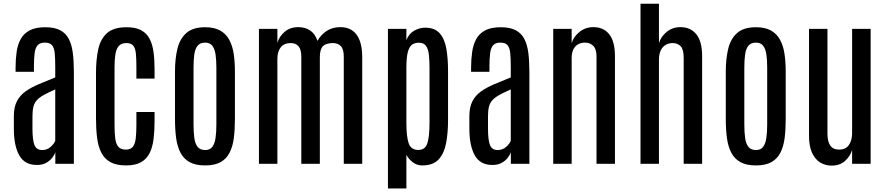

<svg xmlns="http://www.w3.org/2000/svg" viewBox="-20 -889 4814 1042"><path d="M180.7 6.3C199.9 6.3 216.3 2.6 230 -4.9C243.7 -12.4 254.7 -21.6 263.2 -32.5C271.6 -43.4 277.3 -53.7 280.3 -63.5V0H380.9V-498.5C380.9 -537.9 378.9 -572.7 375 -602.8C371.1 -632.9 363.7 -658.2 352.8 -678.7C341.9 -699.2 326.3 -714.8 305.9 -725.3C285.6 -735.9 258.8 -741.2 225.6 -741.2C190.8 -741.2 162.7 -735.6 141.4 -724.4C120 -713.1 103.8 -697.6 92.8 -677.7C81.7 -657.9 74.2 -634.5 70.3 -607.7C66.4 -580.8 64.5 -551.8 64.5 -520.5V-499.5H164.1V-524.9C164.1 -556.2 165.4 -581.5 168 -601.1C170.6 -620.6 176.2 -634.9 184.8 -644C193.4 -653.2 206.4 -657.7 223.6 -657.7C241.2 -657.7 254 -653.2 262 -644C269.9 -634.9 274.9 -620.7 276.9 -601.3C278.8 -581.9 279.8 -556.6 279.8 -525.4V-468.8C247.2 -455.7 217.3 -443.4 189.9 -431.9C162.6 -420.3 138.8 -407.4 118.7 -393.1C98.5 -378.7 82.8 -360.9 71.8 -339.6C60.7 -318.3 55.2 -291.5 55.2 -259.3V-188C55.5 -127.1 65.4 -79.5 85 -45.2C104.5 -10.8 136.4 6.3 180.7 6.3ZM209 -74.7C188.2 -74.7 174.2 -83.7 167 -101.8C159.8 -119.9 156.2 -149.6 156.2 -190.9V-258.8C156.2 -279.6 158 -296.9 161.6 -310.5C165.2 -324.2 171.5 -335.9 180.4 -345.7C189.4 -355.5 201.9 -364.8 218 -373.8C234.1 -382.7 254.7 -392.7 279.8 -403.8V-125C275.6 -113.9 267.1 -102.8 254.4 -91.6C241.7 -80.3 226.6 -74.7 209 -74.7Z M664.6 8.8C698.1 8.8 725.1 2.9 745.6 -8.8C766.1 -20.5 781.7 -37.1 792.2 -58.6C802.8 -80.1 809.9 -105.6 813.5 -135.3C817.1 -164.9 818.8 -197.8 818.8 -233.9V-281.2H720.2V-210.4C720.2 -182.8 719.1 -158.9 716.8 -138.9C714.5 -118.9 709.4 -103.6 701.4 -93C693.4 -82.4 680.7 -77.1 663.1 -77.1C644.9 -77.1 631.3 -82.1 622.6 -92C613.8 -102 608.1 -116.9 605.5 -137C602.9 -157 601.6 -182.1 601.6 -212.4V-523.9C601.6 -550.9 603.1 -574.3 606.2 -594C609.3 -613.7 615.4 -628.8 624.5 -639.4C633.6 -650 647.5 -655.3 666 -655.3C683.6 -655.3 696.1 -650.4 703.6 -640.6C711.1 -630.9 715.7 -616.5 717.5 -597.4C719.3 -578.4 720.2 -554.9 720.2 -526.9V-462.4H818.8V-513.2C818.8 -547.4 817 -578.5 813.2 -606.4C809.5 -634.4 802.3 -658.5 791.7 -678.7C781.2 -698.9 765.9 -714.4 745.8 -725.1C725.8 -735.8 699.5 -741.2 667 -741.2C620.1 -741.2 584.8 -730.6 561 -709.5C537.3 -688.3 521.3 -659 513.2 -621.6C505 -584.1 501 -541 501 -492.2V-247.1C501 -208.7 502.9 -173.7 506.8 -142.3C510.7 -110.9 518.3 -83.9 529.5 -61.3C540.8 -38.7 557.2 -21.3 578.9 -9.3C600.5 2.8 629.1 8.8 664.6 8.8Z M1093.3 8.8C1128.1 8.8 1156.2 2.8 1177.5 -9.3C1198.8 -21.3 1215.1 -38.5 1226.3 -60.8C1237.5 -83.1 1245.1 -109.5 1249 -140.1C1252.9 -170.7 1254.9 -204.8 1254.9 -242.2V-501.5C1254.9 -536 1252.7 -567.8 1248.3 -596.9C1243.9 -626.1 1235.8 -651.4 1224.1 -673.1C1212.4 -694.7 1196 -711.5 1174.8 -723.4C1153.6 -735.3 1126.5 -741.2 1093.3 -741.2C1049 -741.2 1015.1 -730.8 991.5 -710C967.9 -689.1 951.7 -660.6 942.9 -624.5C934.1 -588.4 929.7 -547.4 929.7 -501.5V-242.2C929.7 -204.1 931.8 -169.7 936 -138.9C940.3 -108.2 948.2 -81.8 959.7 -59.8C971.3 -37.8 987.8 -20.9 1009.3 -9C1030.8 2.8 1058.8 8.8 1093.3 8.8ZM1093.3 -74.7C1075 -74.7 1061.4 -80.6 1052.2 -92.3C1043.1 -104 1037.2 -120.4 1034.4 -141.4C1031.7 -162.4 1030.3 -186.7 1030.3 -214.4V-521.5C1030.3 -548.8 1031.7 -572.7 1034.4 -593C1037.2 -613.4 1043.1 -629.2 1052.2 -640.6C1061.4 -652 1075 -657.7 1093.3 -657.7C1110.5 -657.7 1123.5 -652 1132.3 -640.6C1141.1 -629.2 1147 -613.4 1149.9 -593C1152.8 -572.7 1154.3 -548.8 1154.3 -521.5V-214.4C1154.3 -186.7 1152.8 -162.4 1149.9 -141.4C1147 -120.4 1141.2 -104 1132.6 -92.3C1123.9 -80.6 1110.8 -74.7 1093.3 -74.7Z M1385.3 0H1485.4V-570.3C1485.4 -596.4 1491.5 -617 1503.7 -632.3C1515.9 -647.6 1533.9 -655.3 1557.6 -655.3C1575.8 -655.3 1590 -649.5 1600.1 -637.9C1610.2 -626.4 1615.2 -607.6 1615.2 -581.5V0H1715.8V-578.1C1715.8 -607.1 1721.4 -627.2 1732.7 -638.4C1743.9 -649.7 1762 -655.3 1787.1 -655.3C1804.7 -655.3 1818.8 -649.8 1829.6 -638.9C1840.3 -628 1845.7 -608.7 1845.7 -581.1V0H1945.8V-578.1C1945.8 -632.2 1935.7 -672.9 1915.5 -700.4C1895.3 -727.9 1865.9 -741.7 1827.1 -741.7C1798.8 -741.7 1774.1 -734.9 1752.9 -721.2C1731.8 -707.5 1715.2 -689.6 1703.1 -667.5C1694 -693.5 1680.5 -712.4 1662.6 -724.1C1644.7 -735.8 1623.7 -741.7 1599.6 -741.7C1569.3 -741.7 1544.4 -733.2 1524.7 -716.3C1505 -699.4 1491.9 -679.4 1485.4 -656.2V-732.4H1385.3Z M2085.4 133.8H2185.5V-48.8C2193.4 -33.5 2204.8 -20.1 2220 -8.5C2235.1 3 2252.1 8.8 2271 8.8C2310.7 8.8 2340.6 -2.1 2360.6 -23.9C2380.6 -45.7 2394.1 -75.3 2401.1 -112.5C2408.1 -149.8 2411.6 -191.6 2411.6 -237.8V-502.9C2411.6 -547.9 2408.6 -588.1 2402.6 -623.5C2396.6 -659 2384.6 -687.1 2366.7 -707.8C2348.8 -728.4 2322.3 -738.8 2287.1 -738.8C2267.3 -738.8 2247.8 -733.6 2228.8 -723.1C2209.7 -712.7 2195.3 -695.5 2185.5 -671.4V-732.4H2085.4ZM2251.5 -75.2C2224.1 -75.2 2206.3 -87.2 2198 -111.3C2189.7 -135.4 2185.5 -171.7 2185.5 -220.2V-520.5C2185.5 -559.6 2188.3 -588.9 2193.8 -608.4C2199.4 -627.9 2207.2 -641 2217.3 -647.5C2227.4 -654 2239.4 -657.2 2253.4 -657.2C2271 -657.2 2283.9 -651.4 2292 -639.9C2300.1 -628.3 2305.3 -612.3 2307.6 -591.8C2309.9 -571.3 2311 -547.5 2311 -520.5V-224.1C2311 -173 2307.1 -135.5 2299.3 -111.6C2291.5 -87.6 2275.6 -75.5 2251.5 -75.2Z M2652.8 6.3C2672 6.3 2688.5 2.6 2702.1 -4.9C2715.8 -12.4 2726.9 -21.6 2735.4 -32.5C2743.8 -43.4 2749.5 -53.7 2752.4 -63.5V0H2853V-498.5C2853 -537.9 2851.1 -572.7 2847.2 -602.8C2843.3 -632.9 2835.9 -658.2 2825 -678.7C2814 -699.2 2798.4 -714.8 2778.1 -725.3C2757.7 -735.9 2731 -741.2 2697.8 -741.2C2662.9 -741.2 2634.8 -735.6 2613.5 -724.4C2592.2 -713.1 2576 -697.6 2564.9 -677.7C2553.9 -657.9 2546.4 -634.5 2542.5 -607.7C2538.6 -580.8 2536.6 -551.8 2536.6 -520.5V-499.5H2636.2V-524.9C2636.2 -556.2 2637.5 -581.5 2640.1 -601.1C2642.7 -620.6 2648.4 -634.9 2657 -644C2665.6 -653.2 2678.5 -657.7 2695.8 -657.7C2713.4 -657.7 2726.2 -653.2 2734.1 -644C2742.1 -634.9 2747.1 -620.7 2749 -601.3C2751 -581.9 2752 -556.6 2752 -525.4V-468.8C2719.4 -455.7 2689.5 -443.4 2662.1 -431.9C2634.8 -420.3 2611 -407.4 2590.8 -393.1C2570.6 -378.7 2555 -360.9 2543.9 -339.6C2532.9 -318.3 2527.3 -291.5 2527.3 -259.3V-188C2527.7 -127.1 2537.6 -79.5 2557.1 -45.2C2576.7 -10.8 2608.6 6.3 2652.8 6.3ZM2681.2 -74.7C2660.3 -74.7 2646.3 -83.7 2639.2 -101.8C2632 -119.9 2628.4 -149.6 2628.4 -190.9V-258.8C2628.4 -279.6 2630.2 -296.9 2633.8 -310.5C2637.4 -324.2 2643.6 -335.9 2652.6 -345.7C2661.5 -355.5 2674.1 -364.8 2690.2 -373.8C2706.3 -382.7 2726.9 -392.7 2752 -403.8V-125C2747.7 -113.9 2739.3 -102.8 2726.6 -91.6C2713.9 -80.3 2698.7 -74.7 2681.2 -74.7Z M2982.4 0H3082.5V-573.7C3082.5 -593.3 3085.7 -609.2 3092 -621.6C3098.4 -634 3107.1 -643.1 3118.2 -648.9C3129.2 -654.8 3141.4 -657.7 3154.8 -657.7C3173 -657.7 3188 -651.9 3199.7 -640.1C3211.4 -628.4 3217.3 -609.5 3217.3 -583.5V0H3317.4V-584C3317.4 -637 3307.1 -676.6 3286.6 -702.6C3266.1 -728.7 3237.5 -741.7 3200.7 -741.7C3171.1 -741.7 3145.6 -732.9 3124.3 -715.3C3102.9 -697.8 3089 -677.6 3082.5 -654.8V-732.4H2982.4Z M3456.1 0H3556.2V-563.5C3556.2 -585 3559.5 -602.5 3566.2 -616C3572.8 -629.5 3581.9 -639.4 3593.3 -645.8C3604.7 -652.1 3617 -655.3 3630.4 -655.3C3648.6 -655.3 3663.2 -649.5 3674.1 -637.9C3685 -626.4 3690.4 -605.6 3690.4 -575.7V0H3790.5V-584C3790.5 -637 3780.1 -676.6 3759.3 -702.6C3738.4 -728.7 3709.6 -741.7 3672.9 -741.7C3643.6 -741.7 3618.4 -732.9 3597.4 -715.3C3576.4 -697.8 3562.7 -677.6 3556.2 -654.8V-868.7H3456.1Z M4082.5 8.8C4117.4 8.8 4145.4 2.8 4166.7 -9.3C4188.1 -21.3 4204.3 -38.5 4215.6 -60.8C4226.8 -83.1 4234.4 -109.5 4238.3 -140.1C4242.2 -170.7 4244.1 -204.8 4244.1 -242.2V-501.5C4244.1 -536 4241.9 -567.8 4237.5 -596.9C4233.2 -626.1 4225.1 -651.4 4213.4 -673.1C4201.7 -694.7 4185.2 -711.5 4164.1 -723.4C4142.9 -735.3 4115.7 -741.2 4082.5 -741.2C4038.2 -741.2 4004.3 -730.8 3980.7 -710C3957.1 -689.1 3940.9 -660.6 3932.1 -624.5C3923.3 -588.4 3918.9 -547.4 3918.9 -501.5V-242.2C3918.9 -204.1 3921.1 -169.7 3925.3 -138.9C3929.5 -108.2 3937.4 -81.8 3949 -59.8C3960.5 -37.8 3977.1 -20.9 3998.5 -9C4020 2.8 4048 8.8 4082.5 8.8ZM4082.5 -74.7C4064.3 -74.7 4050.6 -80.6 4041.5 -92.3C4032.4 -104 4026.4 -120.4 4023.7 -141.4C4020.9 -162.4 4019.5 -186.7 4019.5 -214.4V-521.5C4019.5 -548.8 4020.9 -572.7 4023.7 -593C4026.4 -613.4 4032.4 -629.2 4041.5 -640.6C4050.6 -652 4064.3 -657.7 4082.5 -657.7C4099.8 -657.7 4112.8 -652 4121.6 -640.6C4130.4 -629.2 4136.2 -613.4 4139.2 -593C4142.1 -572.7 4143.6 -548.8 4143.6 -521.5V-214.4C4143.6 -186.7 4142.1 -162.4 4139.2 -141.4C4136.2 -120.4 4130.5 -104 4121.8 -92.3C4113.2 -80.6 4100.1 -74.7 4082.5 -74.7Z M4493.2 9.8C4523.1 9.8 4547.4 1.4 4565.9 -15.4C4584.5 -32.1 4597.3 -51.9 4604.5 -74.7V0H4705.1V-732.4H4604.5V-166C4604.5 -140.3 4598.7 -119.1 4587.2 -102.3C4575.6 -85.5 4557.8 -77.1 4533.7 -77.1C4511.9 -77.1 4495.9 -84.5 4485.8 -99.1C4475.7 -113.8 4470.7 -135.3 4470.7 -163.6V-732.4H4370.6V-152.3C4370.6 -113.6 4376.3 -82.3 4387.7 -58.3C4399.1 -34.4 4414.1 -17.1 4432.6 -6.3C4451.2 4.4 4471.4 9.8 4493.2 9.8Z"/></svg>

Font: Antonio
Style: Regular
Weight: 400
Designer: Vernon Adams
Foundry: Vernon Adams
Version: Version 1.002